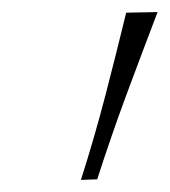

<svg xmlns="http://www.w3.org/2000/svg" viewBox="-20 -705 281 318"><path d="M114 -407Q136.5 -477.5 154.5 -546.8Q172.5 -616 189 -684L241 -685Q215 -617 189.2 -547.5Q163.5 -478 141 -408Z"/></svg>

Font: Commissioner Thin
Style: Italic
Weight: 100
Italic angle: -12°
Designer: Kostas Bartsokas
Foundry: Kostas Bartsokas
Version: Version 1.000; ttfautohint (v1.8.3)